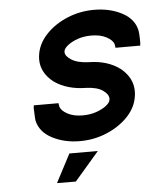

<svg xmlns="http://www.w3.org/2000/svg" viewBox="-48 -516 582 709"><g transform="rotate(-5 243.0 -161.0)"><path d="M407.7 -246.1Q450.7 -210.4 450.7 -161.1Q450.7 -149.4 448.2 -136.7Q440.9 -97.7 409.2 -65.4Q377.4 -33.2 331.3 -14.2Q285.2 4.9 233.4 4.9Q175.3 4.9 130.1 -18.8Q85 -42.5 75.7 -85.9Q75.2 -90.3 74.7 -98.6Q74.2 -106.9 74 -115.7Q73.7 -124.5 73.2 -130.9Q73.2 -132.8 74.2 -139.2V-141.6H166L168 -128.4Q172.9 -113.3 195.3 -101.1Q217.8 -88.9 251.5 -88.9Q278.8 -88.9 301.5 -96.7Q324.2 -104.5 338.6 -115.7Q353 -127 354.5 -136.7Q355 -139.6 355 -142.1Q355 -158.2 334 -172.9Q313 -187.5 272 -189Q202.1 -189.9 154.8 -223.1Q108.9 -258.8 108.9 -308.6Q108.9 -319.8 111.3 -332Q119.1 -371.1 150.6 -403.3Q182.1 -435.5 228.5 -454.6Q274.9 -473.6 326.7 -473.6Q384.8 -473.6 429.9 -450Q475.1 -426.3 483.9 -382.8Q484.9 -378.4 485.4 -370.1Q485.8 -361.8 486.1 -353Q486.3 -344.2 486.3 -338.4Q486.3 -335.9 485.4 -329.6V-327.1H393.6L391.6 -340.3Q387.2 -355.5 364.5 -367.7Q341.8 -379.9 308.1 -379.9Q280.8 -379.9 258.3 -372.1Q235.8 -364.3 221.4 -353Q207 -341.8 205.1 -332Q204.6 -330.1 204.6 -327.6Q204.6 -312.5 227.1 -298.3Q249.5 -284.2 291 -282.7Q361.3 -281.7 407.7 -246.1ZM189.9 46.9H295.4L204.6 152.3L134.8 151.9Z"/></g></svg>

Font: Lambda
Style: Italic
Weight: 400
Italic angle: -11°
Designer: GGBotNet
Version: 0.22